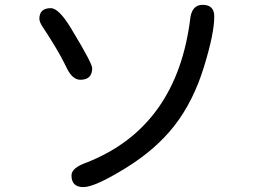

<svg xmlns="http://www.w3.org/2000/svg" viewBox="-20 -720 1040 788"><path d="M811.5 -700.2Q859.4 -700.2 859.4 -652.3Q859.4 -582 816.4 -443.4Q773.4 -304.7 697.3 -206.1Q621.1 -107.4 495.1 -29.8Q369.1 47.9 322.3 47.9Q273.4 47.9 273.4 0Q273.4 -31.2 335 -52.7Q708 -199.2 761.7 -650.4Q770.5 -700.2 811.5 -700.2ZM188.5 -686.5Q221.7 -686.5 272 -603Q322.3 -519.5 340.3 -484.4Q358.4 -449.2 358.4 -440.4Q358.4 -392.6 309.6 -392.6Q277.3 -392.6 253.9 -440.9Q230.5 -489.3 202.1 -535.6Q173.8 -582 157.7 -605.5Q141.6 -628.9 141.6 -642.6Q141.6 -686.5 188.5 -686.5Z"/></svg>

Font: YuPearl-Regular
Style: Regular
Weight: 400
Designer: Max Yao
Foundry: Max-Everyday
Version: Version 1.011; ttfautohint (v1.8.3)